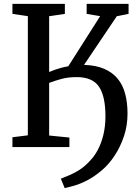

<svg xmlns="http://www.w3.org/2000/svg" viewBox="-20 -763 706 996"><path d="M315.5 212.5 295.5 164Q317.5 155 342 144.8Q366.5 134.5 392.5 118Q418.5 101.5 443.5 74.5Q468.5 50 487.2 14.8Q506 -20.5 516.5 -64.5Q527 -108.5 527 -160Q527 -263.5 493.5 -313.2Q460 -363 378 -363Q333 -363 298.5 -353.5Q264 -344 235 -333V-60L340 -49.5V0H44.5V-51L124.5 -61V-679L44.5 -691V-743H316.5V-691L235 -679V-389.5Q248 -395 263.8 -400.8Q279.5 -406.5 297.2 -411.2Q315 -416 334 -419L499.5 -679L429.5 -691V-743H647V-691L586 -679L416 -426.5Q478 -424.5 521 -405.8Q564 -387 590.8 -354.2Q617.5 -321.5 629.5 -275.8Q641.5 -230 641.5 -173.5Q641.5 -111.5 623 -56.2Q604.5 -1 574.8 44Q545 89 511 118Q471.5 152 435.2 171Q399 190 368.8 199Q338.5 208 315.5 212.5Z"/></svg>

Font: Merriweather 20pt Medium
Style: Regular
Weight: 500
Version: Version 2.100